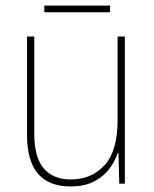

<svg xmlns="http://www.w3.org/2000/svg" viewBox="-20 -659 553 689"><path d="M428 -528V0H408L405 -111H403Q393 -81 372.5 -53.5Q352 -26 318 -8Q284 10 233 10Q77 10 77 -174V-528H103V-179Q103 -94 137 -54.5Q171 -15 234 -15Q309 -15 355.5 -66.5Q402 -118 402 -227V-528ZM375 -639V-615H139V-639Z"/></svg>

Font: Noto Sans Gurmukhi UI SemiCondensed Thin
Style: Regular
Weight: 100
Width: 4
Designer: Jelle Bosma - Monotype Design Team
Foundry: Monotype Imaging Inc.
Version: Version 2.004; ttfautohint (v1.8.4.7-5d5b)